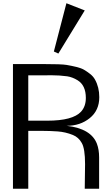

<svg xmlns="http://www.w3.org/2000/svg" viewBox="-20 -1167 691 1187"><path d="M60.1 0ZM340.8 -835.9 313 -848.6 390.6 -1147 503.9 -1102.5ZM503.9 0 505.9 -152.3Q505.9 -248 485.4 -283.2Q465.8 -318.4 430.7 -332.5Q384.8 -351.1 336.2 -354.5Q287.6 -357.9 242.7 -357.9H154.8V0H60.1V-771H243.7Q360.8 -771 391.8 -765.6Q422.9 -760.3 452.1 -753.2Q481.4 -746.1 498.8 -736.1Q516.1 -726.1 536.4 -710.4Q556.6 -694.8 567.4 -674.8Q593.8 -627.4 593.8 -566.4Q593.8 -484.4 534.9 -436.8Q476.1 -389.2 392.1 -389.2Q543 -372.1 579.1 -278.3Q592.8 -242.2 592.8 -193.8V0ZM298.8 -701.7 243.7 -701.2H154.8V-420.9H272.5Q429.7 -420.9 481 -476.6Q510.7 -509.3 510.7 -561.5Q510.7 -639.6 459.5 -670.9Q427.7 -690.4 395 -695.3Q348.1 -701.7 298.8 -701.7Z"/></svg>

Font: Dhyana
Style: Regular
Weight: 400
Foundry: Vernon Adams
Version: Version 1.002; ttfautohint (v0.8.51-6076)